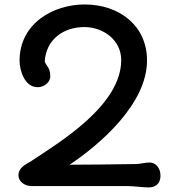

<svg xmlns="http://www.w3.org/2000/svg" viewBox="-20 -817 784 843"><path d="M61 -46.9C61 -21 86.9 0 119.1 0H541C574.2 0.5 603.5 5.9 632.8 5.9C655.8 5.9 684.6 -4.9 684.6 -46.4C684.6 -79.6 663.1 -103.5 637.2 -103.5C614.7 -103.5 595.7 -96.7 575.2 -96.7C518.1 -96.7 469.7 -94.7 421.4 -94.7C394.5 -94.7 320.8 -94.2 285.6 -93.8C416 -180.7 625.5 -359.4 625.5 -551.3C625.5 -705.6 502.9 -797.4 351.6 -797.4C214.4 -797.4 65.9 -714.8 65.9 -550.3C65.9 -513.2 85 -434.1 146 -434.1C170.4 -434.1 200.7 -453.1 200.7 -481.9C200.7 -505.9 195.3 -515.1 186 -529.3C181.2 -536.1 178.7 -541 176.3 -545.4C181.6 -643.1 257.3 -698.2 351.1 -698.2C430.7 -698.2 512.2 -643.1 512.2 -553.2C512.2 -354.5 242.2 -192.9 118.2 -110.4H118.7C88.9 -93.3 61 -79.6 61 -46.9Z"/></svg>

Font: Autour One
Style: Regular
Weight: 400
Designer: Eben Sorkin
Foundry: Eben Sorkin
Version: Version 1.002